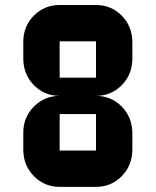

<svg xmlns="http://www.w3.org/2000/svg" viewBox="-20 -728 606 748"><path d="M354 0H212.4Q153.8 0 113 -40.8Q72.3 -81.5 70.8 -141.6V-212.4Q70.8 -271.5 112.8 -313.5Q153.8 -354.5 212.4 -354.5Q153.8 -354.5 113 -395.3Q72.3 -436 70.8 -496.1V-566.9Q70.8 -625.5 112.8 -668Q153.8 -708.5 212.4 -708.5H354Q412.6 -708.5 453.4 -668Q494.1 -627.4 495.6 -566.9V-496.1Q494.1 -436 453.4 -395.3Q412.6 -354.5 354 -354.5Q412.6 -354.5 453.4 -313.7Q494.1 -272.9 495.6 -212.4V-141.6Q494.1 -81.5 453.4 -40.8Q412.6 0 354 0ZM354 -141.6V-283.7H212.4V-141.6ZM354 -425.3V-566.9H212.4V-425.3Z"/></svg>

Font: Blazma
Style: Regular
Weight: 400
Designer: GGBotNet
Version: 1.00